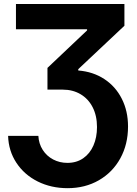

<svg xmlns="http://www.w3.org/2000/svg" viewBox="-20 -748 702 983"><path d="M176.4 -52.3Q178.6 -12.2 198.7 19.3Q218.8 50.8 252.1 68.4Q285.3 85.9 325.2 85.9Q371.7 85.9 405.9 62.3Q440.1 38.7 458.3 -2.9Q476.6 -44.4 476.6 -97.5Q476.6 -155.6 454.3 -199Q432 -242.4 392.3 -265.7Q352.6 -289.1 301.8 -289.1H223V-400.4L425.8 -592.4V-598.2H61.7V-727.5H617V-616.2L380.7 -393.9V-387.1Q456.3 -381.1 514 -343.3Q571.7 -305.5 603.6 -242.4Q635.5 -179.4 635.5 -100.2Q635.5 -9.3 596.1 62.5Q556.6 134.3 486.2 174.9Q415.7 215.4 326.2 215.4Q241.7 215.4 173 181.1Q104.4 146.8 64.1 85.7Q23.8 24.7 21.5 -52.3Z"/></svg>

Font: Intratopia Thin
Style: Regular
Weight: 100
Designer: Rasmus Andersson
Foundry: rsms
Version: Version 3.000;Glyphs 3.2.3 (3260)